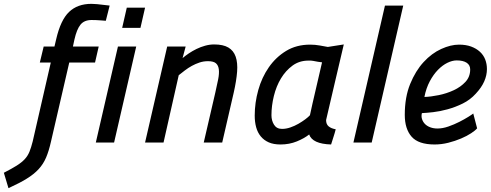

<svg xmlns="http://www.w3.org/2000/svg" viewBox="-85 -741 2551 998"><path d="M179 -416H122L142 -499H198L207 -537Q230 -637 274 -679Q318 -721 390 -721Q403 -721 419 -719.5Q435 -718 450 -716Q467 -714 485 -712L465 -633Q452 -634 439 -635Q428 -636 415 -636.5Q402 -637 391 -637Q353 -637 333.5 -613Q314 -589 302 -536L294 -499H428L409 -416H275L180 -5Q169 44 154.5 78Q140 112 115.5 138.5Q91 165 53.5 188Q16 211 -41 237L-65 157Q-24 136 1.5 120Q27 104 43 87Q59 70 68 48Q77 26 85 -6Z M528 -499H623L508 0H413ZM574 -701H669L645 -596H550Z M669 0 784 -499H880L864 -439Q878 -451 896.5 -463.5Q915 -476 936.5 -486.5Q958 -497 981.5 -503.5Q1005 -510 1028 -510Q1075 -510 1102 -494Q1129 -478 1140 -446.5Q1151 -415 1147.5 -368.5Q1144 -322 1130 -260L1070 0H974L1034 -259Q1043 -298 1049 -328.5Q1055 -359 1052.5 -380Q1050 -401 1037.5 -412Q1025 -423 996 -423Q973 -423 952 -416Q931 -409 912 -398.5Q893 -388 876 -375Q859 -362 844 -350L765 0Z M1702 -510Q1679 -411 1656 -314Q1633 -217 1610 -117Q1610 -95 1623.5 -84Q1637 -73 1660 -69Q1655 -49 1648.5 -29.5Q1642 -10 1636 10Q1539 7 1522 -42Q1497 -22 1458 -6Q1419 10 1373 10Q1337 10 1312 -1Q1287 -12 1270.5 -32Q1254 -52 1246.5 -79.5Q1239 -107 1239 -140Q1239 -207 1257.5 -273Q1276 -339 1312.5 -391.5Q1349 -444 1402.5 -476.5Q1456 -509 1527 -509Q1553 -509 1577.5 -504.5Q1602 -500 1619 -497ZM1381 -71Q1402 -71 1424 -78.5Q1446 -86 1466 -97.5Q1486 -109 1502 -121Q1518 -133 1526 -142Q1533 -173 1539.5 -203.5Q1546 -234 1554 -266L1589 -417L1567 -420Q1556 -422 1543 -424.5Q1530 -427 1518 -426Q1471 -426 1435.5 -400Q1400 -374 1375.5 -333.5Q1351 -293 1338.5 -242Q1326 -191 1326 -142Q1326 -114 1339.5 -92.5Q1353 -71 1381 -71Z M1916 -712H2011L1847 0H1752Z M2189 -73Q2216 -73 2246 -83.5Q2276 -94 2302.5 -107.5Q2329 -121 2349 -133.5Q2369 -146 2375 -151L2395 -74Q2386 -63 2364 -48.5Q2342 -34 2311.5 -21Q2281 -8 2245.5 1Q2210 10 2174 10Q2090 10 2054.5 -30.5Q2019 -71 2019 -144Q2019 -236 2047 -304.5Q2075 -373 2117 -418.5Q2159 -464 2208.5 -486.5Q2258 -509 2301 -509Q2337 -509 2364 -499Q2391 -489 2409.5 -472Q2428 -455 2437 -432Q2446 -409 2446 -382Q2446 -350 2432 -318Q2418 -286 2388 -254Q2359 -222 2320.5 -203Q2282 -184 2242 -173Q2202 -162 2166.5 -158Q2131 -154 2108 -153Q2104 -137 2108.5 -122.5Q2113 -108 2123.5 -97Q2134 -86 2151 -79.5Q2168 -73 2189 -73ZM2289 -427Q2266 -427 2240.5 -414.5Q2215 -402 2191.5 -378Q2168 -354 2149 -318.5Q2130 -283 2121 -237Q2154 -238 2195.5 -246.5Q2237 -255 2273.5 -272Q2310 -289 2334.5 -315.5Q2359 -342 2359 -380Q2359 -403 2340.5 -415Q2322 -427 2289 -427Z"/></svg>

Font: Panefresco 600wt
Style: Italic
Weight: 600
Foundry: Campivisivi & Chank Co
Version: Version 1.000